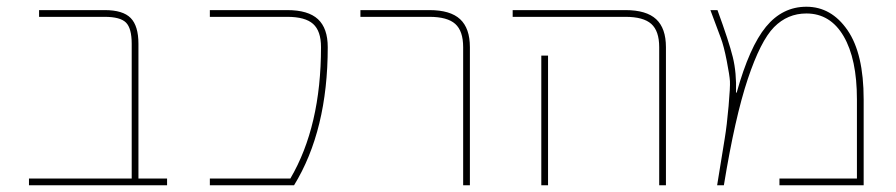

<svg xmlns="http://www.w3.org/2000/svg" viewBox="-20 -550 2660 570"><path d="M371 -420Q371 -466 354 -483Q337 -500 291 -500H96V-520H291Q345 -520 368 -496.5Q391 -473 391 -420V-20H476V0H66V-20H371Z M833 -520Q895 -520 924 -493Q953 -466 953 -410Q953 -163 853 0H603V-20H842Q933 -175 933 -410Q933 -458 909.5 -479Q886 -500 833 -500H603V-520Z M1050 -500V-520H1255Q1317 -520 1346 -493Q1375 -466 1375 -410V0H1355V-410Q1355 -458 1331.5 -479Q1308 -500 1255 -500Z M1587 -385H1607V-20V0H1587V-20ZM1837 -500H1502V-520H1837Q1899 -520 1928 -493Q1957 -466 1957 -410V0H1937V-410Q1937 -458 1913.5 -479Q1890 -500 1837 -500Z M2165 -275H2167Q2205 -411 2254 -470.5Q2303 -530 2374 -530Q2448 -530 2496 -460.5Q2544 -391 2544 -255V0H2294V-20H2524V-255Q2524 -375 2484.5 -442.5Q2445 -510 2374 -510Q2318 -510 2278 -469.5Q2238 -429 2200 -315.5Q2162 -202 2129 0H2109Q2125 -99 2131.5 -138.5Q2138 -178 2143 -235Q2148 -292 2147 -309Q2146 -326 2137.5 -369.5Q2129 -413 2120 -437Q2111 -461 2089 -520H2110Q2144 -427 2155.5 -380.5Q2167 -334 2165 -275Z"/></svg>

Font: Mplus 1p Thin
Style: Regular
Weight: 250
Version: Version 1.061